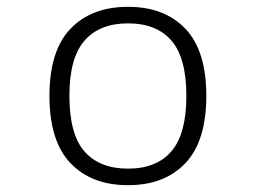

<svg xmlns="http://www.w3.org/2000/svg" viewBox="-20 -532 750 563"><path d="M355.5 11Q248 11 186.5 -53.8Q125 -118.5 125 -251Q125 -383 186.5 -447.5Q248 -512 355.5 -512Q462.5 -512 523.8 -447.5Q585 -383 585 -251Q585 -118.5 523.8 -53.8Q462.5 11 355.5 11ZM355.5 -37.5Q439 -37.5 482.8 -88.5Q526.5 -139.5 526.5 -251Q526.5 -362 482.8 -412.8Q439 -463.5 355.5 -463.5Q272 -463.5 227.8 -412.8Q183.5 -362 183.5 -251Q183.5 -139 227.5 -88.2Q271.5 -37.5 355.5 -37.5Z"/></svg>

Font: League Mono UltraLight
Style: Regular
Weight: 200
Width: 6
Designer: Tyler Finck
Foundry: The League of Moveable Type / Tyler Finck
Version: Version 2.210